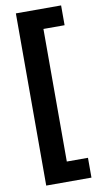

<svg xmlns="http://www.w3.org/2000/svg" viewBox="-98 -768 510 974"><g transform="rotate(-10 157.0 -280.5)"><path d="M291 163V61H182V-622H291V-724H58V163Z"/></g></svg>

Font: Noto Sans Ethiopic Condensed
Style: Bold
Weight: 700
Width: 3
Designer: Monotype Design Team
Foundry: Monotype Imaging Inc.
Version: Version 2.102